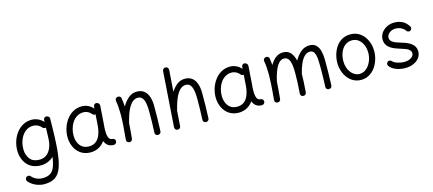

<svg xmlns="http://www.w3.org/2000/svg" viewBox="-64 -1368 5123 2274"><g transform="rotate(-15 2497.0 -231.5)"><path d="M487.3 -518.1C479 -518.6 471.7 -515.6 465.8 -509.8C459 -503.4 455.1 -495.6 454.6 -486.3L453.6 -460.4C415 -501.5 366.2 -525.4 309.1 -525.4C229.5 -525.4 164.6 -485.8 119.6 -424.8C74.7 -363.8 51.3 -285.2 53.2 -207.5C54.7 -164.1 64 -124.5 82 -89.4C117.2 -18.6 184.6 25.4 278.3 25.4C342.3 25.4 396 2.4 437 -36.6C429.7 19.5 418.5 63 404.3 93.8C375.5 155.8 329.6 177.2 257.3 177.2C213.9 177.2 163.1 158.7 127.4 117.2C115.7 102.1 90.8 101.6 75.7 115.7C61.5 129.4 61 152.8 74.7 168C99.6 195.3 128.4 215.8 162.1 230C195.3 244.1 227.5 251 259.3 251C482.9 251 522.9 99.1 527.8 -474.6V-476.6V-481.4V-482.4C527.8 -497.6 519.5 -508.3 503.4 -514.6C500 -516.1 496.6 -517.1 493.2 -517.6H491.2C489.7 -518.1 488.8 -518.1 487.3 -518.1ZM280.8 -43.9C230 -43.9 191.9 -59.6 167 -90.3C142.1 -121.1 128.4 -159.7 127 -206.5C123 -326.2 191.9 -452.1 308.6 -452.1C351.1 -452.1 387.2 -432.1 408.2 -406.7C417.5 -393.1 436 -386.7 451.7 -391.1L447.3 -258.3C445.3 -194.3 429.7 -142.6 400.4 -103C371.1 -63.5 331.1 -43.9 280.8 -43.9Z M1175.8 14.6C1195.8 14.6 1212.4 -2 1212.4 -22C1211.9 -43.5 1198.7 -53.2 1185.5 -56.6C1159.7 -58.1 1143.1 -67.4 1135.3 -84C1127 -100.6 1122.6 -120.1 1121.1 -143.1C1119.6 -166 1120.1 -196.3 1122.1 -222.2C1123 -231 1124 -239.7 1124.5 -248.5L1140.6 -476.6C1142.1 -496.1 1125.5 -515.1 1106 -517.6C1085.9 -521 1068.4 -506.3 1066.9 -486.3L1064.9 -461.4C1027.8 -500.5 982.9 -525.4 924.8 -525.4C844.7 -525.4 780.3 -485.4 735.8 -424.3C690.9 -363.3 667 -285.2 668.9 -207.5C670.4 -164.1 680.2 -124 698.2 -88.4C734.4 -16.1 800.3 29.3 888.2 29.3C966.3 29.3 1024.9 -6.3 1064.5 -62.5C1082 -17.1 1115.7 14.6 1175.8 14.6ZM888.7 -43.9C842.8 -43.9 807.6 -59.6 782.7 -90.3C757.8 -121.1 744.6 -160.2 743.2 -206.5C739.3 -324.2 807.6 -452.1 924.8 -452.1C967.3 -452.1 999 -432.6 1021 -406.7C1029.3 -393.6 1045.9 -387.7 1060.1 -390.1L1050.8 -258.3C1047.9 -218.3 1040.5 -182.1 1028.8 -149.9C1004.9 -85 960.4 -43.9 888.7 -43.9Z M1328.6 -7.3C1326.7 16.6 1342.8 29.8 1360.4 31.2C1379.4 33.2 1398.9 22.9 1401.4 -0.5C1408.7 -73.2 1413.6 -135.3 1417 -188.5C1417 -189 1417 -189.9 1417.5 -190.9C1447.3 -311 1495.6 -451.7 1593.3 -451.7C1666.5 -451.7 1682.6 -365.7 1682.6 -251.5C1682.6 -170.9 1682.1 -93.3 1676.8 0C1676.3 19.5 1689 36.1 1712.9 36.1C1735.8 36.1 1750 18.6 1750.5 0.5C1755.9 -108.4 1756.3 -209 1756.3 -310.5C1756.3 -348.6 1751.5 -383.8 1741.2 -416.5C1720.7 -481.4 1676.8 -524.9 1601.1 -524.9C1561 -524.9 1525.9 -512.2 1496.1 -486.3C1466.3 -460.4 1440.4 -428.7 1418.9 -391.1C1417 -426.3 1413.1 -460 1407.2 -494.6C1403.8 -519.5 1380.9 -527.8 1361.8 -523.4C1345.7 -519 1331.5 -505.9 1335 -482.9C1344.2 -429.7 1348.1 -378.9 1348.1 -315.9C1348.1 -278.3 1346.7 -234.9 1343.3 -185.5C1339.8 -136.2 1335 -77.1 1328.6 -7.3Z M1951.7 36.1C1970.7 37.6 1989.3 26.4 1991.2 2.4L2004.4 -185.1C2005.4 -186.5 2005.9 -188.5 2006.3 -190.9C2036.1 -311 2084.5 -451.7 2182.1 -451.7C2255.4 -451.7 2271.5 -365.7 2271.5 -251.5C2271.5 -170.9 2271 -93.3 2265.6 0C2265.1 19.5 2277.8 36.1 2301.8 36.1C2324.7 36.1 2338.9 18.6 2339.4 0.5C2344.7 -108.4 2345.2 -209 2345.2 -310.5C2345.2 -348.6 2340.3 -383.8 2330.1 -416.5C2309.6 -481.4 2265.6 -524.9 2189.9 -524.9C2153.3 -524.9 2121.1 -514.2 2093.3 -492.7C2065.4 -470.7 2041 -443.8 2020 -411.1L2038.6 -674.3C2040 -698.2 2022.9 -711.9 2004.9 -713.4C1985.8 -715.3 1967.3 -703.1 1965.3 -679.2L1918 -2.4C1916.5 21 1933.6 34.7 1951.7 36.1Z M2992.7 14.6C3012.7 14.6 3029.3 -2 3029.3 -22C3028.8 -43.5 3015.6 -53.2 3002.4 -56.6C2976.6 -58.1 2960 -67.4 2952.1 -84C2943.8 -100.6 2939.5 -120.1 2938 -143.1C2936.5 -166 2937 -196.3 2939 -222.2C2939.9 -231 2940.9 -239.7 2941.4 -248.5L2957.5 -476.6C2959 -496.1 2942.4 -515.1 2922.9 -517.6C2902.8 -521 2885.3 -506.3 2883.8 -486.3L2881.8 -461.4C2844.7 -500.5 2799.8 -525.4 2741.7 -525.4C2661.6 -525.4 2597.2 -485.4 2552.7 -424.3C2507.8 -363.3 2483.9 -285.2 2485.8 -207.5C2487.3 -164.1 2497.1 -124 2515.1 -88.4C2551.3 -16.1 2617.2 29.3 2705.1 29.3C2783.2 29.3 2841.8 -6.3 2881.3 -62.5C2898.9 -17.1 2932.6 14.6 2992.7 14.6ZM2705.6 -43.9C2659.7 -43.9 2624.5 -59.6 2599.6 -90.3C2574.7 -121.1 2561.5 -160.2 2560.1 -206.5C2556.2 -324.2 2624.5 -452.1 2741.7 -452.1C2784.2 -452.1 2815.9 -432.6 2837.9 -406.7C2846.2 -393.6 2862.8 -387.7 2877 -390.1L2867.7 -258.3C2864.7 -218.3 2857.4 -182.1 2845.7 -149.9C2821.8 -85 2777.3 -43.9 2705.6 -43.9Z M3145.5 -7.3C3143.6 16.1 3159.7 29.8 3177.2 31.2C3196.3 33.2 3215.8 22.9 3218.3 -0.5C3226.1 -85 3231.9 -153.8 3235.4 -212.9C3244.6 -256.3 3256.3 -295.9 3270.5 -332.5C3298.3 -404.8 3336.4 -452.1 3383.8 -452.1C3460 -452.1 3470.7 -362.3 3470.7 -245.6C3470.7 -158.7 3468.8 -122.6 3460 -2.4C3458 21.5 3475.1 33.7 3493.2 35.2C3512.2 36.6 3530.8 25.9 3532.7 2.4C3540.5 -107.4 3543 -147.9 3543.9 -221.2C3554.2 -263.7 3566.4 -302.7 3581.5 -337.4C3611.3 -407.2 3651.9 -451.7 3702.6 -451.7C3769.5 -451.7 3777.8 -369.6 3777.8 -251.5C3777.8 -170.9 3776.9 -93.3 3772.5 0C3772 19.5 3785.2 36.1 3808.6 36.1C3831.5 36.1 3845.7 19.5 3846.2 0.5C3851.6 -108.4 3851.6 -209 3851.6 -310.5C3851.6 -347.2 3847.7 -381.8 3840.3 -414.6C3833 -447.3 3819.3 -473.6 3800.3 -494.1C3781.2 -514.6 3753.4 -524.9 3717.8 -524.9C3677.2 -524.9 3641.6 -512.2 3610.8 -486.3C3580.1 -460.4 3553.7 -427.7 3531.7 -387.7C3522.9 -427.2 3507.8 -460.4 3486.3 -486.3C3464.8 -512.2 3433.1 -525.4 3391.1 -525.4C3323.2 -525.4 3272 -480 3234.4 -413.6C3231.9 -439.5 3228.5 -466.8 3224.1 -494.6C3220.2 -519.5 3198.2 -527.3 3179.2 -523.4C3163.1 -519.5 3148.4 -505.9 3151.9 -482.9C3161.1 -429.7 3165 -378.9 3165 -315.9C3165 -283.2 3163.6 -246.1 3161.1 -203.6C3160.6 -200.7 3160.6 -197.8 3160.6 -195.3C3157.2 -142.6 3152.8 -81.5 3145.5 -7.3Z M4219.2 -525.4C4139.2 -525.4 4080.6 -488.8 4041.5 -432.6C4002.4 -376 3983.4 -305.7 3983.4 -237.3C3983.4 -104.5 4065.9 29.3 4206.1 29.3C4282.2 29.3 4341.3 -8.8 4381.3 -65.9C4421.4 -122.6 4442.4 -194.3 4442.4 -262.7C4442.4 -385.7 4367.7 -525.4 4219.2 -525.4ZM4219.2 -452.1C4249.5 -452.1 4275.9 -443.4 4298.3 -426.3C4343.3 -391.1 4369.1 -330.6 4369.1 -262.7C4369.1 -224.1 4361.8 -188.5 4347.7 -155.3C4318.8 -88.4 4268.1 -43.9 4206.1 -43.9C4123 -43.9 4057.6 -129.4 4057.6 -237.3C4057.6 -276.9 4064 -312.5 4077.1 -345.2C4102.5 -409.7 4152.3 -452.1 4219.2 -452.1Z M4925.8 -390.1C4939 -404.3 4939 -426.8 4923.8 -440.4C4890.6 -494.6 4832.5 -525.9 4755.9 -525.9C4723.1 -525.9 4692.9 -518.6 4665 -504.4C4609.4 -475.6 4572.8 -425.8 4572.8 -367.2C4572.8 -261.7 4676.3 -230 4752 -206.5C4771 -201.2 4790 -194.8 4808.6 -187.5C4845.2 -173.3 4872.1 -153.3 4872.1 -120.1C4872.1 -98.1 4860.8 -80.1 4838.4 -65.9C4815.9 -51.3 4787.6 -43.9 4753.9 -43.9C4726.1 -43.9 4698.2 -48.8 4670.4 -58.1C4642.6 -67.4 4622.6 -79.6 4609.4 -94.7C4599.1 -103 4582 -110.4 4565.9 -99.1C4549.8 -87.9 4544.4 -65.9 4556.2 -48.8C4573.2 -24.4 4599.6 -5.4 4634.8 8.8C4669.9 22.5 4707 29.3 4746.6 29.3C4784.2 29.3 4817.9 22.9 4847.7 9.8C4907.7 -16.1 4945.3 -63.5 4945.3 -121.6C4945.3 -222.2 4843.8 -254.9 4769 -276.9C4710.4 -294.4 4646 -315.4 4646 -367.2C4646 -390.1 4656.2 -410.2 4677.2 -427.2C4697.8 -444.3 4723.1 -452.6 4753.4 -452.6C4806.2 -452.6 4853 -427.2 4876 -387.7C4893.1 -375.5 4913.6 -376 4925.8 -390.1Z"/></g></svg>

Font: Mikhak
Style: Regular
Weight: 400
Designer: Amin Abedi
Version: Version 3.2